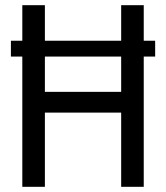

<svg xmlns="http://www.w3.org/2000/svg" viewBox="-20 -720 640 740"><path d="M66 0H153V-286H447V0H534V-502H578V-563H534V-700H447V-563H153V-700H66V-563H22V-502H66ZM447 -366H153V-502H447Z"/></svg>

Font: CommitMono
Style: 400Regular
Weight: 400
Monospace: yes
Designer: Eigil Nikolajsen
Foundry: Eigil Nikolajsen
Version: Version 1.143